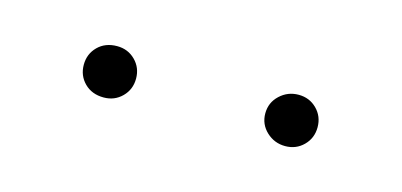

<svg xmlns="http://www.w3.org/2000/svg" viewBox="-25 -640 394 188"><g transform="rotate(15 171.5 -546.0)"><path d="M53 -546Q53 -557 60.5 -564.5Q68 -572 80 -572Q91 -572 98.5 -564.5Q106 -557 106 -546Q106 -535 98.5 -527.5Q91 -520 80 -520Q68 -520 60.5 -527.5Q53 -535 53 -546ZM237 -546Q237 -557 245 -564.5Q253 -572 264 -572Q275 -572 282.5 -564.5Q290 -557 290 -546Q290 -535 282.5 -527.5Q275 -520 264 -520Q253 -520 245 -527.5Q237 -535 237 -546Z"/></g></svg>

Font: Ysabeau Extralight
Style: Regular
Weight: 200
Designer: Christian Thalmann (Catharsis Fonts)
Version: Version 0.003